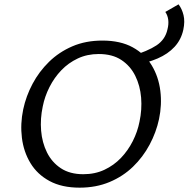

<svg xmlns="http://www.w3.org/2000/svg" viewBox="-20 -855 869 885"><path d="M347 10Q265 10 208.5 -20.5Q152 -51 120.5 -103Q89 -155 81 -219.5Q73 -284 87 -351Q100 -412 130 -468.5Q160 -525 206 -570Q252 -615 313.5 -641.5Q375 -668 452 -668Q535 -668 591.5 -637Q648 -606 679.5 -553.5Q711 -501 719 -436.5Q727 -372 713 -306Q700 -245 669.5 -188Q639 -131 593 -86.5Q547 -42 485 -16Q423 10 347 10ZM364 -52Q418 -52 461.5 -72.5Q505 -93 537.5 -127Q570 -161 592 -204.5Q614 -248 623 -294Q635 -350 630.5 -405Q626 -460 603.5 -505.5Q581 -551 539.5 -578.5Q498 -606 435 -606Q382 -606 338.5 -585.5Q295 -565 262.5 -531Q230 -497 208 -453.5Q186 -410 177 -364Q165 -308 169.5 -253Q174 -198 196.5 -152.5Q219 -107 260.5 -79.5Q302 -52 364 -52ZM597 -554 584 -596Q661 -619 701.5 -646Q742 -673 752 -720Q758 -743 755.5 -763.5Q753 -784 742 -800L803 -835Q819 -814 826 -785Q833 -756 825 -718Q815 -672 784.5 -639Q754 -606 706.5 -585.5Q659 -565 597 -554Z"/></svg>

Font: Ysabeau Infant Medium
Style: Italic
Weight: 500
Italic angle: -12°
Designer: Christian Thalmann (Catharsis Fonts)
Version: Version 2.001;gftools[0.9.30]; featfreeze: ss01,ss02,lnum